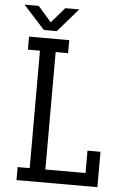

<svg xmlns="http://www.w3.org/2000/svg" viewBox="-60 -957 649 1000"><g transform="rotate(5 264.0 -457.0)"><path d="M313 -914 206 -791H139L27 -914H101L171 -834L240 -914ZM65 0V-68H128V-682H65V-750H275V-682H210V-68H420V-185H488V0Z"/></g></svg>

Font: Kelly Slab
Style: Regular
Weight: 400
Designer: Denis Masharov
Foundry: Denis Masharov
Version: Version 1.001